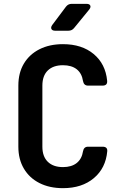

<svg xmlns="http://www.w3.org/2000/svg" viewBox="-20 -970 640 1000"><path d="M308 10Q237.9 10 185.6 -16.5Q133.3 -42.9 104.5 -91.6Q75.6 -140.3 75.6 -205.9V-524.1Q75.6 -590.7 104.5 -638.9Q133.3 -687.1 185.6 -713.5Q237.9 -740 308 -740Q406.3 -740 467.9 -688.6Q529.6 -637.2 538 -549.8Q540.6 -524.1 514.3 -524.1H438.5Q416.6 -524.1 412.3 -548.2Q406.1 -588.4 379.4 -609.4Q352.6 -630.3 308 -630.3Q257.2 -630.3 229 -603Q200.7 -575.6 200.7 -524.1V-205.9Q200.7 -155 229 -127.3Q257.2 -99.7 308 -99.7Q352.6 -99.7 379.4 -120.9Q406.1 -142 412.3 -181.8Q416.6 -205.9 438.5 -205.9H514.3Q540.6 -205.9 538.6 -182.3Q530.8 -94.3 468.8 -42.2Q406.9 10 308 10ZM267.5 -810Q252.5 -810 248 -818.8Q243.4 -827.5 252.1 -839.9L323.5 -935.1Q334.9 -950 353.4 -950H430.1Q446 -950 450.1 -941.2Q454.2 -932.5 444.5 -920.1L366.1 -824.3Q354.8 -810 336.3 -810Z"/></svg>

Font: Pitagon Sans Mono
Style: Regular
Weight: 400
Monospace: yes
Designer: Travis Tran
Foundry: Pitagon
Version: Version 1.001;gftools[0.9.26]